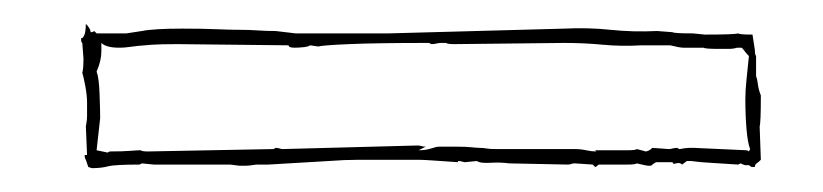

<svg xmlns="http://www.w3.org/2000/svg" viewBox="-20 12 690 161"><path d="M599 40Q596 41 571 41L561 40Q545 40 544 39L531 38Q511 39 492 37Q473 35 453 36L306 40H228L211 38Q203 38 196 37.5Q189 37 181 37Q173 37 161.5 36.5Q150 36 133 36Q121 36 112.5 36.5Q104 37 99 38L86 40H61L59 38Q58 39 56 39Q56 36 52 32Q52 35 51.5 38.5Q51 42 49 44H48Q48 48 49 48L50 61Q50 70 49 73Q50 76 51.5 84Q53 92 53 98V104Q53 106 53 109.5Q53 113 52 118L53 142H51Q51 145 52 146L54 152L57 153Q65 153 70.5 151.5Q76 150 97 150L99 149L109 150H173L181 151Q182 151 185.5 151Q189 151 195 150H205L256 147Q269 146 280 146Q291 146 299 146H329H331Q335 146 342 146.5Q349 147 364 148V147Q366 147 367.5 147.5Q369 148 370 148L380 147Q382 149 391 148.5Q400 148 407 149L456 150Q458 150 459 149.5Q460 149 462 149L477 150L479 152Q480 152 482 150H506Q513 150 514 149Q522 151 524 151Q527 151 527 150L530 148H544Q544 150 547 149Q550 148 552 150L556 147Q557 147 558.5 147Q560 147 563.5 147.5Q567 148 575.5 148.5Q584 149 599 150L601 149Q605 151 606.5 150.5Q608 150 610 152H613Q613 150 614.5 149Q616 148 618 146L617 118Q618 115 618 92Q616 87 615.5 82.5Q615 78 614 76V59Q613 58 613 54L611 41Q600 41 599 40ZM608 59Q607 69 606 78.5Q605 88 605 95Q605 109 606 120.5Q607 132 609 137L608 139Q607 138 606 138L562 136Q561 136 558 136Q555 136 550 137Q549 137 548 136Q546 136 544 136.5Q542 137 541 137L527 136Q524 139 521 139Q522 139 514 137Q513 138 506 138H479L480 139Q476 139 471.5 138Q467 137 462 137H396Q391 137 388 136.5Q385 136 382.5 136Q380 136 375.5 135.5Q371 135 363 135H348Q346 135 341.5 136.5Q337 138 331 138L337 135Q335 135 333.5 134.5Q332 134 330 134L217 137Q216 137 214.5 136.5Q213 136 211 136Q210 137 209 137L104 139Q99 139 98 138Q95 138 89 138.5Q83 139 72 139L70 140Q71 140 61 138L64 111Q64 105 63.5 91Q63 77 61 72Q65 63 65 55V48Q69 52 80 52Q84 52 87.5 51.5Q91 51 95.5 50.5Q100 50 107.5 49.5Q115 49 129 49L222 50Q222 52 227 52Q231 52 235 51.5Q239 51 240 50L247 51Q250 50 272.5 49Q295 48 340 48Q341 49 342 49Q344 49 346 48.5Q348 48 350 48H354Q355 49 361 49L453 48Q470 48 485.5 49.5Q501 51 518 50H529H542Q550 52 553 52H570Q571 53 583 53Q587 53 591 53Q595 53 598 52H602Q603 53 604.5 55Q606 57 608 59Z"/></svg>

Font: Londrina Sketch
Style: Regular
Weight: 400
Designer: Marcelo Magalhaes
Foundry: Marcelo Magalhães
Version: Version 1.002